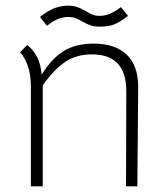

<svg xmlns="http://www.w3.org/2000/svg" viewBox="-20 -659 582 678"><path d="M51 -475 76 -500Q122 -465 127 -395Q162 -452 204.5 -478.5Q247 -505 310 -505Q387 -505 428 -465.5Q469 -426 468 -348L465 -1H425L426 -337Q426 -467 305 -467Q250 -467 210.5 -440.5Q171 -414 131 -358V-1H89V-354Q89 -430 51 -475ZM220 -639Q240 -639 253.5 -634Q267 -629 282 -620Q297 -611 307.5 -607Q318 -603 333 -603Q367 -603 407 -634L432 -603Q405 -582 385 -573.5Q365 -565 331 -565Q312 -565 299.5 -569.5Q287 -574 271 -583Q257 -591 246.5 -595Q236 -599 221 -599Q203 -599 186 -592.5Q169 -586 146 -568L121 -599Q150 -622 173.5 -630.5Q197 -639 220 -639Z"/></svg>

Font: Bellota Text Light
Style: Regular
Weight: 300
Designer: Kemie Guaida
Foundry: Kemie Guaida
Version: Version 4.001